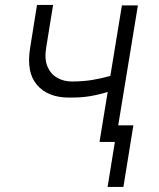

<svg xmlns="http://www.w3.org/2000/svg" viewBox="-20 -567 637 767"><path d="M530.9 -545.5 441.4 0H377.5L410.2 -199.6Q374.3 -188.6 338.6 -182.7Q302.9 -176.8 256.7 -177.2Q171.9 -176.8 128 -227.5Q84.2 -278.1 100.5 -376.4L127.8 -547.2H192.1L164.4 -376.4Q157 -331 169.7 -301Q182.5 -271 208.6 -256.2Q234.7 -241.5 267 -241.5Q310.7 -241.5 348 -247.5Q385.3 -253.6 420.8 -263.8L467 -545.5ZM512.8 -66.4 473 179.7H409.8L449.6 -66.4Z"/></svg>

Font: Inter Light  BETA
Style: Italic
Weight: 300
Italic angle: 9.39999°
Designer: Rasmus Andersson
Foundry: rsms
Version: Version 3.011;git-f93a4a705